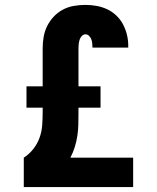

<svg xmlns="http://www.w3.org/2000/svg" viewBox="-20 -763 640 783"><path d="M77 0V-120Q99 -134 115.5 -155Q132 -176 141 -200.5Q150 -225 152 -251.5Q154 -278 154 -304V-324H88V-411H154V-566Q154 -589 158 -612.5Q162 -636 172.5 -657Q183 -678 199.5 -695.5Q216 -713 237 -724Q258 -735 281.5 -739Q305 -743 328 -743Q351 -743 373.5 -739Q396 -735 416.5 -725.5Q437 -716 454 -700Q471 -684 481.5 -664Q492 -644 497.5 -622Q503 -600 503 -577V-569H357V-572Q357 -580 356 -588Q355 -596 352 -603.5Q349 -611 343 -617Q337 -623 328 -623Q320 -623 313.5 -616Q307 -609 304.5 -600.5Q302 -592 301 -583.5Q300 -575 300 -566V-411H390V-324H300V-304Q300 -281 299.5 -257Q299 -233 295.5 -209.5Q292 -186 285 -163.5Q278 -141 267 -120H523V0Z"/></svg>

Font: Iosevka Aile Heavy
Style: Regular
Weight: 900
Designer: Belleve Invis
Foundry: Belleve Invis
Version: Version 31.1.0; ttfautohint (v1.8.4)